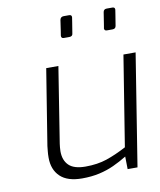

<svg xmlns="http://www.w3.org/2000/svg" viewBox="-85 -827 753 901"><g transform="rotate(-10 291.5 -376.5)"><path d="M234 6Q164 6 129.5 -27Q95 -60 95 -117Q95 -134 96.5 -147.5Q98 -161 99 -172L157 -533H215L158 -173Q157 -165 156 -156Q155 -147 155 -137Q155 -94 179.5 -70Q204 -46 259 -46Q316 -46 360.5 -61Q405 -76 456 -103L525 -533H583L498 0H451L450 -60Q419 -41 386.5 -26Q354 -11 316.5 -2.5Q279 6 234 6ZM468 -658Q456 -658 456 -670Q456 -671 457 -674Q458 -677 460 -692.5Q462 -708 468 -744Q470 -759 485 -759H512Q524 -759 524 -748Q524 -748 523.5 -744Q523 -740 520.5 -724.5Q518 -709 512 -672Q510 -658 495 -658ZM263 -658Q251 -658 251 -670Q251 -671 251.5 -674Q252 -677 254.5 -692.5Q257 -708 262 -744Q265 -759 280 -759H306Q318 -759 318 -748Q318 -748 317.5 -744Q317 -740 314.5 -724.5Q312 -709 306 -672Q305 -658 289 -658Z"/></g></svg>

Font: Exo Thin Light
Style: Italic
Weight: 300
Italic angle: -9°
Version: Version 2.000